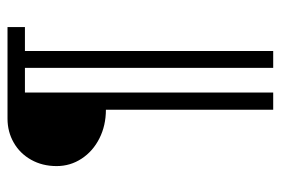

<svg xmlns="http://www.w3.org/2000/svg" viewBox="-137 -603 740 506"><g transform="rotate(-90 233.0 -350.0)"><path d="M196.8 -440.9Q155.3 -440.9 121.3 -458Q87.4 -475.1 67.9 -504.9Q48.3 -534.7 48.3 -570.8Q48.3 -608.4 64.9 -637.9Q81.5 -667.5 110.1 -683.8Q138.7 -700.2 173.3 -700.2H414.6V-654.3H351.6V0H307.1V-654.3H242.2V0H196.8Z"/></g></svg>

Font: Selawik Semilight
Style: Regular
Weight: 300
Designer: Aaron Bell
Foundry: Microsoft Corporation
Version: Version 1.01